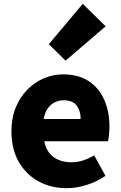

<svg xmlns="http://www.w3.org/2000/svg" viewBox="-20 -973 636 1007"><path d="M330 14Q248 14 182.5 -21.5Q117 -57 78.5 -124Q40 -191 40 -285Q40 -354 62.5 -409Q85 -464 123.5 -503Q162 -542 210.5 -562.5Q259 -583 310 -583Q392 -583 446 -547Q500 -511 527 -449Q554 -387 554 -309Q554 -285 551.5 -264Q549 -243 546 -232H212Q220 -193 240 -169Q260 -145 289 -133.5Q318 -122 354 -122Q385 -122 414 -131Q443 -140 474 -158L533 -51Q489 -20 434.5 -3Q380 14 330 14ZM209 -349H403Q403 -391 382.5 -419Q362 -447 313 -447Q289 -447 267.5 -436.5Q246 -426 230.5 -404.5Q215 -383 209 -349ZM324 -655 236 -741 414 -953 534 -835Z"/></svg>

Font: Noto Sans KR Thin Black
Style: Regular
Weight: 900
Version: Version 2.004-H2;hotconv 1.0.118;makeotfexe 2.5.65603